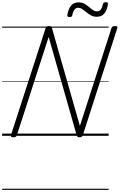

<svg xmlns="http://www.w3.org/2000/svg" viewBox="-20 -1256 1106 1776"><path d="M103 14Q75 14 81 -5L402 -996Q405 -1006 412 -1010.5Q419 -1015 433 -1015Q445 -1015 451 -1011.5Q457 -1008 460 -999L719 -91L1011 -996Q1015 -1006 1022 -1010.5Q1029 -1015 1044 -1015Q1072 -1015 1065 -996L746 -5Q743 5 736 9.5Q729 14 715 14Q704 14 698.5 10.5Q693 7 690 -2L430 -914L136 -5Q133 5 125.5 9.5Q118 14 103 14ZM622 -1098Q600 -1098 603 -1119Q613 -1176 638 -1205Q663 -1234 706 -1234Q737 -1234 760 -1221.5Q783 -1209 802 -1192.5Q821 -1176 839.5 -1163.5Q858 -1151 879 -1151Q898 -1151 911.5 -1167Q925 -1183 931 -1216Q935 -1236 959 -1236Q972 -1236 976 -1231Q980 -1226 978 -1215Q969 -1158 944 -1129.5Q919 -1101 875 -1101Q845 -1101 822 -1113.5Q799 -1126 779.5 -1142.5Q760 -1159 741.5 -1171.5Q723 -1184 702 -1184Q683 -1184 669.5 -1167.5Q656 -1151 649 -1117Q648 -1107 641.5 -1102.5Q635 -1098 622 -1098ZM0 490H985V500H0ZM0 -20H985V0H0ZM0 -505H985V-500H0ZM0 -1010H985V-1000H0Z"/></svg>

Font: Playwrite MX Guides
Style: Regular
Weight: 400
Designer: Veronika Burian, José Scaglione
Foundry: TypeTogether
Version: Version 1.003